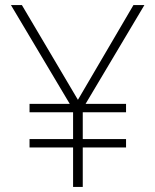

<svg xmlns="http://www.w3.org/2000/svg" viewBox="-20 -734 610 754"><path d="M286 -342 504 -714H547L316 -326H475V-293H305V-188H475V-155H305V0H267V-155H96V-188H267V-293H96V-326H254L23 -714H66Z"/></svg>

Font: Noto Sans ExtraLight
Style: Regular
Weight: 200
Designer: Monotype Design Team
Foundry: Monotype Imaging Inc.
Version: Version 2.007